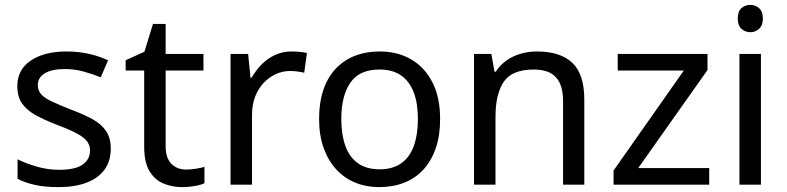

<svg xmlns="http://www.w3.org/2000/svg" viewBox="-20 -757 3224 787"><path d="M434 -148Q434 -96 408 -61Q382 -26 334 -8Q286 10 220 10Q164 10 123.5 1Q83 -8 52 -24V-104Q84 -88 129.5 -74.5Q175 -61 222 -61Q289 -61 319 -82.5Q349 -104 349 -140Q349 -160 338 -176Q327 -192 298.5 -208Q270 -224 217 -244Q165 -264 128 -284Q91 -304 71 -332Q51 -360 51 -404Q51 -472 106.5 -509Q162 -546 252 -546Q301 -546 343.5 -536.5Q386 -527 423 -510L393 -440Q359 -454 322 -464Q285 -474 246 -474Q192 -474 163.5 -456.5Q135 -439 135 -409Q135 -387 148 -371.5Q161 -356 191.5 -341.5Q222 -327 273 -307Q324 -288 360 -268Q396 -248 415 -219.5Q434 -191 434 -148Z M743 -62Q763 -62 784 -65.5Q805 -69 818 -73V-6Q804 1 778 5.5Q752 10 728 10Q686 10 650.5 -4.5Q615 -19 593 -55Q571 -91 571 -156V-468H495V-510L572 -545L607 -659H659V-536H814V-468H659V-158Q659 -109 682.5 -85.5Q706 -62 743 -62Z M1175 -546Q1190 -546 1207.5 -544.5Q1225 -543 1238 -540L1227 -459Q1214 -462 1198.5 -464Q1183 -466 1169 -466Q1138 -466 1110 -453Q1082 -440 1060 -416.5Q1038 -393 1025.5 -360Q1013 -327 1013 -286V0H925V-536H997L1007 -438H1011Q1028 -468 1052 -492.5Q1076 -517 1107 -531.5Q1138 -546 1175 -546Z M1784 -269Q1784 -202 1766.5 -150.5Q1749 -99 1716.5 -63Q1684 -27 1637.5 -8.5Q1591 10 1534 10Q1481 10 1436 -8.5Q1391 -27 1358 -63Q1325 -99 1306.5 -150.5Q1288 -202 1288 -269Q1288 -358 1318 -419.5Q1348 -481 1404 -513.5Q1460 -546 1537 -546Q1610 -546 1665.5 -513.5Q1721 -481 1752.5 -419.5Q1784 -358 1784 -269ZM1379 -269Q1379 -206 1395.5 -159.5Q1412 -113 1447 -88Q1482 -63 1536 -63Q1590 -63 1625 -88Q1660 -113 1676.5 -159.5Q1693 -206 1693 -269Q1693 -333 1676 -378Q1659 -423 1624.5 -447.5Q1590 -472 1535 -472Q1453 -472 1416 -418Q1379 -364 1379 -269Z M2181 -546Q2277 -546 2326 -499.5Q2375 -453 2375 -349V0H2288V-343Q2288 -408 2259 -440Q2230 -472 2168 -472Q2079 -472 2045 -422Q2011 -372 2011 -278V0H1923V-536H1994L2007 -463H2012Q2030 -491 2056.5 -509.5Q2083 -528 2115 -537Q2147 -546 2181 -546Z M2887 0H2495V-58L2783 -468H2512V-536H2880V-470L2596 -68H2887Z M3099 -536V0H3011V-536ZM3056 -737Q3076 -737 3091.5 -723.5Q3107 -710 3107 -681Q3107 -653 3091.5 -639Q3076 -625 3056 -625Q3034 -625 3019 -639Q3004 -653 3004 -681Q3004 -710 3019 -723.5Q3034 -737 3056 -737Z"/></svg>

Font: binaryhoriontal115
Style: Book
Weight: 400
Designer: Jelle Bosma - Monotype Design Team
Foundry: Monotype Imaging Inc.
Version: Version 2.003